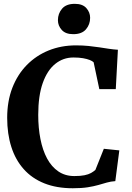

<svg xmlns="http://www.w3.org/2000/svg" viewBox="-20 -993 703 1024"><path d="M368.3 11Q281.7 11 216.1 -15.3Q150.4 -41.6 106.5 -91Q62.5 -140.3 40.4 -209.6Q18.3 -278.8 18.3 -364.4Q18.3 -453.3 45.8 -524.6Q73.4 -595.8 123.1 -646.4Q172.9 -697 239.6 -724Q306.4 -751 385.1 -751Q421.2 -751 452 -747.9Q482.8 -744.8 509.8 -740.6Q536.7 -736.3 561.3 -732.7Q585.9 -729.1 608.8 -727.7L597.5 -517.6H509.7L479.4 -660.8Q472.9 -667.3 458.5 -673.1Q444.1 -678.8 422.6 -682.6Q401 -686.4 371.6 -686.4Q317 -686.4 274.6 -652.2Q232.1 -618.1 208 -550.2Q183.9 -482.2 183.9 -380.4Q183.9 -310.9 195.7 -251.3Q207.4 -191.7 231.2 -147.5Q255 -103.4 291.3 -78.7Q327.7 -54 376.5 -54Q409.3 -54 430.7 -58.4Q452.1 -62.8 465.5 -70.4Q479 -78 488.7 -86.7L533.8 -199.5L616.4 -191L595 -27Q571.2 -25.4 550 -19.4Q528.8 -13.4 504.5 -6.3Q480.2 0.7 447.5 5.9Q414.8 11 368.3 11ZM370 -810.8Q329.5 -810.8 309.2 -833.5Q288.9 -856.1 288.9 -885.3Q288.9 -920.7 311 -946.6Q333.1 -972.5 378.5 -972.5H379.5Q420.4 -972.5 440.5 -949.9Q460.7 -927.2 460.7 -898Q460.7 -862.7 438.6 -836.7Q416.4 -810.8 371 -810.8Z"/></svg>

Font: Merriweather 7pt Light
Style: Regular
Weight: 300
Designer: Eben Sorkin
Foundry: Eben Sorkin
Version: Version 2.200;gftools[0.9.31]